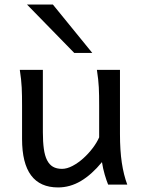

<svg xmlns="http://www.w3.org/2000/svg" viewBox="-20 -801 619 833"><path d="M231.9 12.2Q75.7 12.2 75.7 -197.8V-341.8Q75.7 -365.2 75.4 -384.3Q75.2 -403.3 74.2 -421.1Q73.2 -439 71.3 -457.5Q69.3 -476.1 65.9 -498H166V-227.1Q166 -185.5 170.2 -155.5Q174.3 -125.5 184.1 -106.2Q193.8 -86.9 209.7 -77.6Q225.6 -68.4 249 -68.4Q270.5 -68.4 294.9 -81.3Q319.3 -94.2 341.6 -114.3Q363.8 -134.3 382.1 -158.4Q400.4 -182.6 410.2 -205.1V-341.8Q410.2 -365.7 409.9 -385Q409.7 -404.3 408.7 -421.9Q407.7 -439.5 405.8 -457.5Q403.8 -475.6 400.4 -498H500.5V-219.7Q500.5 -148.4 508.5 -95Q516.6 -41.5 532.2 0H449.2Q445.8 -8.3 441.9 -19.5Q438 -30.8 434.3 -43.5Q430.7 -56.2 427.5 -70.1Q424.3 -84 422.4 -97.7Q377.9 -43.5 330.8 -15.6Q283.7 12.2 231.9 12.2ZM209.5 -781.2 380.4 -571.3H302.2L97.2 -781.2Z"/></svg>

Font: Andika Basic
Style: Regular
Weight: 400
Designer: Annie Olsen & Victor Gaultney
Foundry: SIL International
Version: Version 1.000